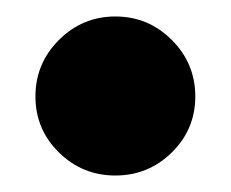

<svg xmlns="http://www.w3.org/2000/svg" viewBox="-20 -195 280 233"><path d="M51.5 -146.5Q80 -175 120 -175Q160 -175 188.5 -146.5Q217 -118 217 -78Q217 -38 188.5 -10Q160 18 120 18Q80 18 51.5 -10Q23 -38 23 -78Q23 -118 51.5 -146.5Z"/></svg>

Font: FiraGO ExtraBold
Style: Regular
Weight: 800
Designer: bBox Type
Foundry: bBox Type GmbH
Version: Version 1.001;PS 001.001;hotconv 1.0.88;makeotf.lib2.5.64775